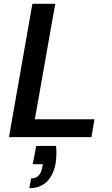

<svg xmlns="http://www.w3.org/2000/svg" viewBox="-20 -720 590 1008"><path d="M27 0 150 -700H270L163 -94H476L460 0ZM134 268 143 217Q168 217 182.5 202Q197 187 202 157L205 142H152L170 46H274Q277 70 276 94Q275 118 272 138Q260 201 225 234.5Q190 268 134 268Z"/></svg>

Font: DM Sans SemiBold
Style: Italic
Weight: 600
Italic angle: -10°
Designer: Colophon Foundry, Jonny Pinhorn
Foundry: Colophon Foundry
Version: Version 4.004;gftools[0.9.30]